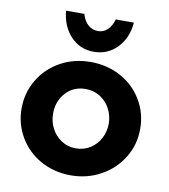

<svg xmlns="http://www.w3.org/2000/svg" viewBox="-85 -824 802 909"><g transform="rotate(10 316.5 -370.0)"><path d="M602 -262Q602 -336 565 -398.5Q528 -461 463 -497Q398 -533 317 -533Q236 -533 171 -496.5Q106 -460 69 -397.5Q32 -335 32 -260Q32 -186 68.5 -123.5Q105 -61 170 -24.5Q235 12 316 12Q394 12 459.5 -24Q525 -60 563.5 -122.5Q602 -185 602 -262ZM451 -260Q451 -222 434 -189.5Q417 -157 386.5 -137.5Q356 -118 317 -118Q279 -118 248.5 -137.5Q218 -157 200.5 -190Q183 -223 183 -262Q183 -321 220 -362Q257 -403 316 -403Q354 -403 385 -383.5Q416 -364 433.5 -331Q451 -298 451 -260ZM324 -683Q297 -683 276.5 -701Q256 -719 247 -752H159Q166 -677 210.5 -630Q255 -583 321 -583Q388 -583 433.5 -630Q479 -677 485 -752H398Q389 -719 369.5 -701Q350 -683 324 -683Z"/></g></svg>

Font: Geom
Style: Bold
Weight: 700
Version: Version 1.102